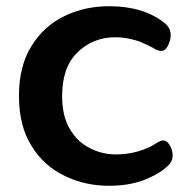

<svg xmlns="http://www.w3.org/2000/svg" viewBox="-20 -587 624 618"><path d="M331 11Q255 11 190 -20Q122 -52 83 -115Q41 -180 41 -278Q41 -375 82 -440Q123 -505 189 -536Q254 -567 331 -567Q443 -567 511 -512Q527 -498 529 -481Q531 -464 523 -445Q515 -426 503 -423.5Q491 -421 474 -432Q465 -437 455.5 -441.5Q446 -446 435 -451Q393 -467 350 -467Q280 -467 230 -419Q180 -371 180 -278Q180 -214 204 -173Q229 -130 268 -111Q307 -90 353 -90Q401 -90 443 -106Q465 -114 483 -126Q499 -137 509.5 -134.5Q520 -132 529 -115Q537 -98 535.5 -81.5Q534 -65 519 -52Q497 -31 463 -16Q408 11 331 11Z"/></svg>

Font: s+UCsàWOS
Style: Regular
Weight: 400
Designer: FontworksQlS√∏0¬ü¬ôs√†OS¬àe[W\~√Ñ: ZERO[P0e√∂QI¬ä0¬ÉFSW0¬ò¬ëQ√°0R¬ûO0Little White Dog0YHv}N_0^_qMagmeta0v
Version: Version 1.000; 20230222